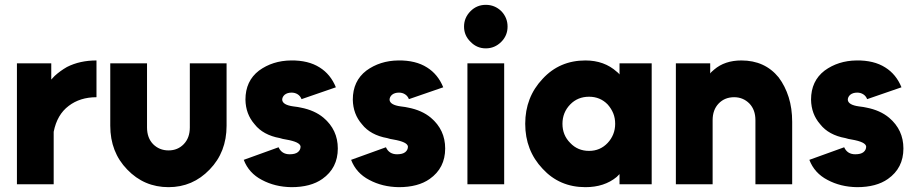

<svg xmlns="http://www.w3.org/2000/svg" viewBox="-20 -762 3785 794"><path d="M50 -500V0H202V-217Q216 -288 264 -324Q311 -360 379 -360V-512Q310 -512 257 -485Q229 -469 206 -448Q202 -444 198.5 -440Q195 -436 192 -433V-500Z M436 -500V-242Q436 -133 506 -61Q576 12 677 12Q777 12 847 -61Q917 -133 917 -242V-500H765V-235Q765 -192 740 -166Q715 -140 677 -140Q639 -140 613 -166Q588 -192 588 -235V-500Z M1369 -401Q1347 -455 1302 -483Q1255 -513 1183 -512Q1107 -511 1051 -470Q995 -427 995 -350Q996 -290 1033 -248Q1050 -226 1076.5 -211.5Q1103 -197 1137 -191Q1143 -189 1149.5 -187.5Q1156 -186 1163 -185Q1221 -175 1223 -156Q1223 -142 1212 -133Q1201 -124 1178 -124Q1145 -124 1132 -153L988 -101Q1009 -46 1063 -18Q1117 11 1185 12Q1265 12 1313 -22Q1377 -67 1377 -148Q1377 -225 1318 -275Q1281 -306 1224 -317Q1219 -318 1211.5 -319.5Q1204 -321 1193 -322Q1149 -328 1147 -349Q1147 -361 1157 -370Q1168 -379 1186 -379Q1200 -379 1211 -372Q1222 -365 1227 -352Z M1813 -401Q1791 -455 1746 -483Q1699 -513 1627 -512Q1551 -511 1495 -470Q1439 -427 1439 -350Q1440 -290 1477 -248Q1494 -226 1520.5 -211.5Q1547 -197 1581 -191Q1587 -189 1593.5 -187.5Q1600 -186 1607 -185Q1665 -175 1667 -156Q1667 -142 1656 -133Q1645 -124 1622 -124Q1589 -124 1576 -153L1432 -101Q1453 -46 1507 -18Q1561 11 1629 12Q1709 12 1757 -22Q1821 -67 1821 -148Q1821 -225 1762 -275Q1725 -306 1668 -317Q1663 -318 1655.5 -319.5Q1648 -321 1637 -322Q1593 -328 1591 -349Q1591 -361 1601 -370Q1612 -379 1630 -379Q1644 -379 1655 -372Q1666 -365 1671 -352Z M1913 0H2065V-500H1913ZM2079 -652Q2079 -689 2053 -716Q2026 -742 1989 -742Q1952 -742 1926 -716Q1899 -689 1899 -652Q1899 -615 1926 -589Q1952 -562 1989 -562Q2026 -562 2053 -589Q2079 -615 2079 -652Z M2542 -500V-454Q2540 -457 2537 -460Q2534 -463 2531 -465Q2479 -512 2401 -512Q2294 -512 2224 -436Q2152 -360 2152 -250Q2152 -140 2224 -64Q2294 12 2401 12Q2479 12 2530 -30Q2533 -33 2536 -36Q2539 -39 2542 -42V0H2675V-500ZM2416 -362Q2462 -362 2493 -330Q2508 -313 2516 -293.5Q2524 -274 2524 -250Q2524 -227 2516 -207Q2508 -187 2493 -171Q2462 -138 2416 -138Q2369 -138 2338 -171Q2306 -203 2306 -250Q2306 -297 2338 -330Q2369 -362 2416 -362Z M3256 0V-258Q3256 -314 3241.5 -360Q3227 -406 3200 -442Q3143 -512 3046 -512Q2977 -512 2933 -474Q2929 -470 2924.5 -466.5Q2920 -463 2917 -458V-500H2775V0H2927V-265Q2927 -308 2952 -334Q2977 -360 3016 -360Q3053 -360 3079 -334Q3104 -308 3104 -265V0Z M3708 -401Q3686 -455 3641 -483Q3594 -513 3522 -512Q3446 -511 3390 -470Q3334 -427 3334 -350Q3335 -290 3372 -248Q3389 -226 3415.5 -211.5Q3442 -197 3476 -191Q3482 -189 3488.5 -187.5Q3495 -186 3502 -185Q3560 -175 3562 -156Q3562 -142 3551 -133Q3540 -124 3517 -124Q3484 -124 3471 -153L3327 -101Q3348 -46 3402 -18Q3456 11 3524 12Q3604 12 3652 -22Q3716 -67 3716 -148Q3716 -225 3657 -275Q3620 -306 3563 -317Q3558 -318 3550.5 -319.5Q3543 -321 3532 -322Q3488 -328 3486 -349Q3486 -361 3496 -370Q3507 -379 3525 -379Q3539 -379 3550 -372Q3561 -365 3566 -352Z"/></svg>

Font: Unageo
Style: ExtraBold
Weight: 800
Designer: Richard Sepsi
Foundry: Richard Sepsi
Version: Version 2.000